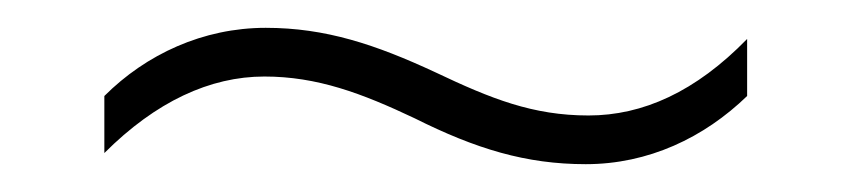

<svg xmlns="http://www.w3.org/2000/svg" viewBox="-20 -422 612 138"><path d="M278 -337C322 -315 358 -304 401 -304C446 -304 486 -323 517 -353V-394C480 -356 442 -339 403 -339C363 -339 333 -351 293 -370C250 -390 214 -402 171 -402C126 -402 85 -383 55 -353V-312C92 -349 131 -367 170 -367C208 -367 240 -355 278 -337Z"/></svg>

Font: Noto Sans Tamil ExtraLight
Style: Regular
Weight: 200
Designer: Jelle Bosma - Monotype Design Team
Foundry: Monotype Imaging Inc.
Version: Version 2.004